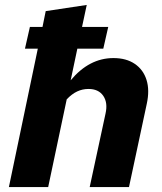

<svg xmlns="http://www.w3.org/2000/svg" viewBox="-20 -757 655 777"><path d="M16 0 133 -560H81L101 -648H152L165 -712L331 -737L312 -648H418L398 -560H293L266 -432Q341 -522 439 -522Q491 -522 525.5 -498.5Q560 -475 573 -433.5Q586 -392 574 -337L502 0H343L407 -297Q417 -341 398 -369Q379 -397 338 -397Q314 -397 292.5 -387Q271 -377 250 -355L175 0Z"/></svg>

Font: Red Hat Text VF
Style: Italic
Weight: 400
Italic angle: -12°
Designer: Pentagram, MCKL
Foundry: Pentagram, MCKL
Version: Version 1.023